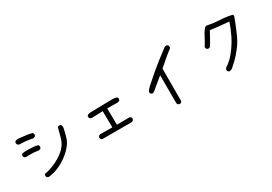

<svg xmlns="http://www.w3.org/2000/svg" viewBox="34 -1722 3933 2772"><g transform="rotate(-30 2000.0 -336.0)"><path d="M325 45Q288 40 288 4V-2L298 -21Q401 -37 507 -91Q613 -145 672 -208Q731 -271 754 -353Q777 -435 797 -515Q809 -524 826 -524Q831 -524 852 -515Q863 -498 863 -477Q863 -469 861 -460Q846 -382 821.5 -305.5Q797 -229 717 -150Q637 -71 533 -18Q429 35 325 45ZM389 -359 378 -360Q318 -370 267 -370Q234 -370 184 -368Q146 -373 146 -412V-415L156 -435Q188 -446 226 -446Q263 -446 296 -444Q329 -442 361.5 -439.5Q394 -437 423 -427Q433 -413 433 -396V-390L423 -370Q407 -359 389 -359ZM405 -550Q297 -573 189 -573L164 -587Q154 -599 154 -617V-623L164 -643Q186 -654 212 -654Q223 -654 234 -652Q286 -645 339 -640Q392 -635 440 -619Q452 -605 452 -586V-581L442 -562Q427 -550 405 -550Z M1752 -41H1269L1248 -51Q1238 -62 1238 -80V-86L1248 -106L1271 -118L1476 -116L1472 -388L1286 -382Q1248 -387 1248 -423V-429L1259 -448Q1282 -461 1313 -461H1328Q1385 -461 1675 -468H1684Q1722 -468 1754 -454Q1764 -442 1764 -425V-419L1754 -399Q1738 -388 1717 -388L1548 -390L1552 -116L1762 -118L1781 -108Q1791 -96 1791 -78V-72L1781 -53Q1768 -43 1752 -41Z M2487 78H2481L2462 68Q2452 57 2450 41L2449 -422L2263 -269Q2246 -251 2223 -251H2219L2199 -261Q2189 -273 2189 -292V-296Q2211 -333 2246 -364Q2454 -548 2534 -609Q2614 -670 2696 -732Q2714 -750 2738 -750H2743L2764 -740Q2773 -727 2773 -710V-703L2764 -684Q2702 -643 2527 -488L2526 49L2517 68Q2505 78 2487 78Z M3347 29 3327 20Q3316 8 3316 -10L3317 -20L3329 -41Q3370 -63 3424.5 -115Q3479 -167 3534 -247Q3589 -327 3620 -392.5Q3651 -458 3669.5 -503Q3688 -548 3702 -595Q3626 -603 3549 -609Q3472 -615 3396 -627Q3366 -573 3338 -520.5Q3310 -468 3276 -417Q3265 -407 3246 -407H3240L3221 -417Q3210 -429 3210 -446L3211 -456Q3248 -513 3278 -572Q3348 -709 3384 -709Q3394 -709 3405 -705Q3499 -686 3596.5 -682Q3694 -678 3789 -656Q3803 -650 3803 -635Q3803 -627 3799 -617Q3758 -505 3709.5 -394.5Q3661 -284 3617.5 -225.5Q3574 -167 3532 -119Q3490 -71 3407 2Q3382 27 3347 29Z"/></g></svg>

Font: Xiaolai SC
Style: Regular
Weight: 400
Designer: Nozomi Seto 瀬戸のぞみ
Version: Version 3.11;December 4, 2020;FontCreator 13.0.0.2613 64-bit